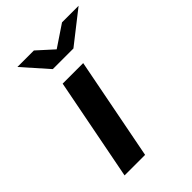

<svg xmlns="http://www.w3.org/2000/svg" viewBox="-218 -840 936 936"><g transform="rotate(-45 250.5 -371.5)"><path d="M216.8 0H75.2L178.2 -529.8H319.8ZM275.9 -668.5 387.2 -743.2H501.5L336.4 -613.8H194.3L79.6 -743.2H193.4Z"/></g></svg>

Font: Aurulent Sans
Style: BoldItalic
Weight: 700
Italic angle: -11°
Version: Version 2007.05.04